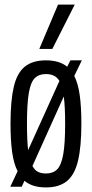

<svg xmlns="http://www.w3.org/2000/svg" viewBox="-20 -810 404 840"><path d="M25 7 57 -61Q40 -94 33 -145.5Q26 -197 26 -269Q26 -368 40 -429Q54 -490 88 -518Q122 -546 181 -546Q240 -546 274 -518L288 -546H338L305 -478Q322 -444 329 -392.5Q336 -341 336 -269Q336 -169 321.5 -107.5Q307 -46 273 -18Q239 10 181 10Q121 10 87 -19L75 7ZM98 -269Q98 -197 103 -153L240 -456Q230 -472 215.5 -479Q201 -486 181 -486Q150 -486 132 -468Q114 -450 106 -403Q98 -356 98 -269ZM181 -51Q212 -51 230 -69Q248 -87 256.5 -134Q265 -181 265 -269Q265 -344 259 -388L122 -84Q132 -65 146.5 -58Q161 -51 181 -51ZM152 -596 234 -790H307L209 -596Z"/></svg>

Font: Georama Condensed
Style: Regular
Weight: 400
Width: 3
Designer: Jean-Baptiste Levee
Foundry: Production Type
Version: Version 1.000